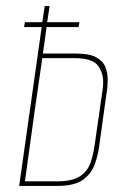

<svg xmlns="http://www.w3.org/2000/svg" viewBox="-20 -611 421 631"><path d="M43 0 117 -522H59L62 -538H119L127 -591H143L135 -538H241L238 -522H133L126 -470L121 -435H230Q273 -435 295.5 -423Q318 -411 326 -391.5Q334 -372 334 -349Q334 -338 333 -326.5Q332 -315 330 -304L306 -131Q302 -100 291 -70Q280 -40 252.5 -20Q225 0 168 0ZM167 -15Q219 -15 244 -32.5Q269 -50 278 -77.5Q287 -105 291 -134L315 -301Q317 -312 318 -322Q319 -332 319 -342Q319 -374 300.5 -397Q282 -420 223 -420H119L93 -240L62 -15Z"/></svg>

Font: Alumni Sans Pinstripe
Style: Italic
Weight: 400
Italic angle: -8°
Designer: Robert E. Leuschke
Foundry: Robert E. Leuschke
Version: Version 1.010; ttfautohint (v1.8.4.7-5d5b)